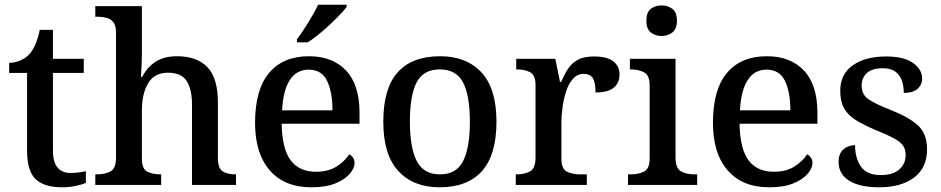

<svg xmlns="http://www.w3.org/2000/svg" viewBox="-20 -786 4001 816"><path d="M244 10Q168 10 131.5 -24.5Q95 -59 95 -146V-476H19V-519Q41 -519 64 -528Q87 -537 103 -554Q134 -586 149 -659H205V-536H336V-476H205V-146Q205 -97 224.5 -74Q244 -51 279 -51Q297 -51 313 -53Q329 -55 345 -58V-9Q331 -2 302.5 4Q274 10 244 10Z M385 0V-45H393Q426 -45 449.5 -57.5Q473 -70 473 -116V-649Q473 -678 461.5 -692Q450 -706 432 -710.5Q414 -715 394 -715H385V-760H583V-553Q583 -534 582 -513Q581 -492 580 -476.5Q579 -461 579 -459H584Q606 -501 642 -524Q678 -547 732 -547Q817 -547 861.5 -500.5Q906 -454 906 -352V-117Q906 -70 926.5 -57.5Q947 -45 980 -45H983V0H796V-341Q796 -406 773.5 -441.5Q751 -477 694 -477Q636 -477 609.5 -432Q583 -387 583 -317V-112Q583 -68 606 -56.5Q629 -45 662 -45H665V0Z M1303 10Q1189 10 1126.5 -62Q1064 -134 1064 -264Q1064 -405 1123.5 -476Q1183 -547 1293 -547Q1393 -547 1450.5 -486.5Q1508 -426 1508 -307V-260H1177Q1179 -153 1215.5 -104.5Q1252 -56 1323 -56Q1375 -56 1410.5 -78.5Q1446 -101 1464 -130Q1472 -127 1479.5 -117Q1487 -107 1487 -93Q1487 -72 1467 -48Q1447 -24 1406.5 -7Q1366 10 1303 10ZM1393 -317Q1393 -395 1370 -442.5Q1347 -490 1292 -490Q1240 -490 1211.5 -445.5Q1183 -401 1179 -317ZM1242 -619Q1264 -648 1290 -690Q1316 -732 1332 -766H1453V-756Q1440 -739 1411.5 -710Q1383 -681 1349.5 -652.5Q1316 -624 1288 -606H1242Z M1848 10Q1737 10 1673 -59Q1609 -128 1609 -269Q1609 -410 1670 -478.5Q1731 -547 1851 -547Q1962 -547 2026 -478.5Q2090 -410 2090 -269Q2090 -128 2028.5 -59Q1967 10 1848 10ZM1850 -45Q1920 -45 1948.5 -102Q1977 -159 1977 -269Q1977 -380 1948 -435.5Q1919 -491 1849 -491Q1779 -491 1750.5 -435.5Q1722 -380 1722 -269Q1722 -159 1751 -102Q1780 -45 1850 -45Z M2172 0V-45H2176Q2209 -45 2232.5 -57.5Q2256 -70 2256 -117V-423Q2256 -467 2233 -479Q2210 -491 2177 -491H2174V-536H2340L2360 -438H2365Q2378 -469 2394 -493.5Q2410 -518 2436 -532Q2462 -546 2505 -546Q2560 -546 2586.5 -525.5Q2613 -505 2613 -469Q2613 -434 2588.5 -413.5Q2564 -393 2511 -393Q2511 -434 2500 -453Q2489 -472 2460 -472Q2434 -472 2415.5 -451.5Q2397 -431 2386.5 -399Q2376 -367 2371 -332Q2366 -297 2366 -268V-112Q2366 -68 2389.5 -56.5Q2413 -45 2445 -45H2474V0Z M2792 -633Q2765 -633 2746 -648Q2727 -663 2727 -698Q2727 -734 2746 -748.5Q2765 -763 2792 -763Q2818 -763 2837.5 -748.5Q2857 -734 2857 -698Q2857 -663 2837.5 -648Q2818 -633 2792 -633ZM2649 0V-45H2662Q2694 -45 2717.5 -57Q2741 -69 2741 -113V-423Q2741 -466 2717.5 -478.5Q2694 -491 2662 -491H2657V-536H2851V-117Q2851 -71 2874 -58Q2897 -45 2930 -45H2943V0Z M3249 10Q3135 10 3072.5 -62Q3010 -134 3010 -264Q3010 -405 3069.5 -476Q3129 -547 3239 -547Q3339 -547 3396.5 -486.5Q3454 -426 3454 -307V-260H3123Q3125 -153 3161.5 -104.5Q3198 -56 3269 -56Q3321 -56 3356.5 -78.5Q3392 -101 3410 -130Q3418 -127 3425.5 -117Q3433 -107 3433 -93Q3433 -72 3413 -48Q3393 -24 3352.5 -7Q3312 10 3249 10ZM3339 -317Q3339 -395 3316 -442.5Q3293 -490 3238 -490Q3186 -490 3157.5 -445.5Q3129 -401 3125 -317Z M3717 10Q3634 10 3589 -18Q3544 -46 3544 -98Q3544 -125 3555 -140.5Q3566 -156 3582.5 -162.5Q3599 -169 3614 -169Q3614 -114 3639 -78Q3664 -42 3723 -42Q3775 -42 3802 -66Q3829 -90 3829 -127Q3829 -151 3818 -167Q3807 -183 3780.5 -197.5Q3754 -212 3707 -231Q3654 -253 3619 -274.5Q3584 -296 3567.5 -325.5Q3551 -355 3551 -400Q3551 -471 3604.5 -508.5Q3658 -546 3746 -546Q3823 -546 3861 -518Q3899 -490 3899 -453Q3899 -425 3879 -408Q3859 -391 3821 -391Q3821 -441 3799 -468.5Q3777 -496 3733 -496Q3686 -496 3664 -475.5Q3642 -455 3642 -421Q3642 -385 3670 -365Q3698 -345 3765 -319Q3845 -287 3882.5 -252Q3920 -217 3920 -151Q3920 -73 3865 -31.5Q3810 10 3717 10Z"/></svg>

Font: Noto Serif Sinhala Medium
Style: Regular
Weight: 500
Designer: Jelle Bosma - Monotype Design Team
Foundry: Monotype Imaging Inc.
Version: Version 2.007; ttfautohint (v1.8.4.7-5d5b)